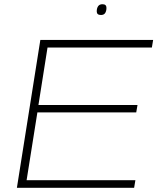

<svg xmlns="http://www.w3.org/2000/svg" viewBox="-20 -889 745 909"><path d="M60 0 171 -700H705L699 -664H205L162 -392H631L625 -357H157L106 -36H621L615 0ZM458 -818Q438 -818 438 -835Q438 -850 444.5 -859.5Q451 -869 465 -869Q484 -869 484 -852Q484 -837 478 -827.5Q472 -818 458 -818Z"/></svg>

Font: Georama Extended ExtraLight
Style: Italic
Weight: 200
Width: 7
Italic angle: -9°
Designer: Jean-Baptiste Levee
Foundry: Production Type
Version: Version 1.000